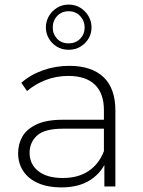

<svg xmlns="http://www.w3.org/2000/svg" viewBox="-20 -813 623 837"><path d="M435 0V-119L433 -137V-333Q433 -406 393.5 -444Q354 -482 278 -482Q224 -482 177.5 -463.5Q131 -445 98 -416L73 -452Q112 -487 167 -506.5Q222 -526 282 -526Q379 -526 431 -477Q483 -428 483 -331V0ZM247 4Q189 4 146.5 -14.5Q104 -33 81.5 -67Q59 -101 59 -145Q59 -185 77.5 -217.5Q96 -250 139 -270.5Q182 -291 254 -291H446V-252H255Q174 -252 141.5 -222Q109 -192 109 -147Q109 -97 147 -67Q185 -37 254 -37Q320 -37 365.5 -67Q411 -97 433 -154L447 -120Q426 -63 375.5 -29.5Q325 4 247 4ZM279 -596Q250 -596 228 -609.5Q206 -623 193 -645Q180 -667 180 -693Q180 -720 193 -742.5Q206 -765 228.5 -779Q251 -793 279 -793Q308 -793 330.5 -779Q353 -765 366 -742.5Q379 -720 379 -693Q379 -667 366 -645Q353 -623 330.5 -609.5Q308 -596 279 -596ZM279 -624Q310 -624 329.5 -644Q349 -664 349 -693Q349 -722 329.5 -743Q310 -764 279 -764Q249 -764 229.5 -743.5Q210 -723 210 -693Q210 -664 229 -644Q248 -624 279 -624Z"/></svg>

Font: Montserrat Thin Light
Style: Regular
Weight: 300
Version: Version 9.000